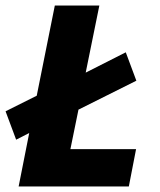

<svg xmlns="http://www.w3.org/2000/svg" viewBox="-41 -670 575 690"><path d="M17 -168 -21 -270 91 -326 156 -650H316L267 -409L411 -482L449 -380L241 -276L212 -134H448L422 0H26L64 -192Z"/></svg>

Font: mr_Source Sans Pro
Style: Italic
Weight: 900
Italic angle: -11°
Designer: Paul D. Hunt
Foundry: Adobe Systems Incorporated
Version: Version 1.076;July 10, 2024;FontCreator 11.5.0.2430 64-bit